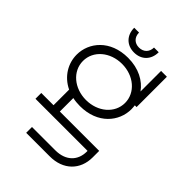

<svg xmlns="http://www.w3.org/2000/svg" viewBox="-243 -804 1097 1097"><g transform="rotate(45 305.0 -255.5)"><path d="M111 -345C111 -428 186 -491 281 -491C376 -491 451 -428 451 -345C451 -262 376 -199 281 -199C186 -199 111 -262 111 -345ZM60 -345C60 -276 98 -208 171 -173V-47H72V0H493V6C493 77 446 128 360 128H172V175H360C473 176 540 104 540 6V-47H222V-156C240 -152 260 -150 281 -150C425 -150 502 -247 502 -345C502 -355 501 -365 500 -375H514V-620H467V-454C431 -504 368 -540 281 -540C137 -540 60 -443 60 -345ZM184 -686C184 -625 224 -585 283 -585C342 -585 382 -625 382 -686H344C344 -649 319 -625 283 -625C247 -625 223 -649 223 -686Z"/></g></svg>

Font: Grotesk 01 Extrafine
Style: Bold
Weight: 400
Designer: Frank Adebiaye, contributions by Jérémy Landes, Ariel Martín Pérez
Foundry: Velvetyne Type Foundry
Version: Version 3.000;Glyphs 3.1.2 (3150)